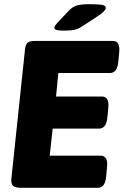

<svg xmlns="http://www.w3.org/2000/svg" viewBox="-20 -895 589 915"><path d="M80 0Q53 0 42.5 -9.5Q32 -19 34 -42L99 -658Q101 -681 110.5 -690.5Q120 -700 147 -700H518Q554 -700 548 -645L544 -602Q541 -573 531 -560Q521 -547 503 -547H258L247 -435H466Q502 -435 496 -379L492 -337Q489 -308 479 -295Q469 -282 451 -282H231L217 -153H460Q496 -153 490 -97L486 -54Q483 -25 473 -12.5Q463 0 445 0ZM285 -749Q258 -749 248.5 -752.5Q239 -756 239 -762Q239 -771 255 -788L309 -845Q325 -862 345 -868.5Q365 -875 406 -875Q447 -875 465.5 -872Q484 -869 484 -858Q484 -844 452 -822L371 -769Q353 -757 334.5 -753Q316 -749 285 -749Z"/></svg>

Font: Asap ExtraBold
Style: Italic
Weight: 800
Italic angle: -6°
Designer: Pablo Cosgaya
Foundry: Omnibus-Type
Version: Version 3.001; ttfautohint (v1.8.4.7-5d5b)